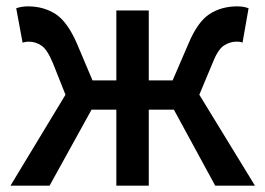

<svg xmlns="http://www.w3.org/2000/svg" viewBox="-20 -584 834 604"><path d="M13 0 186 -286 147 -384Q129 -428 110.5 -440.5Q92 -453 70 -453Q62 -453 51 -450L31 -558Q48 -564 68 -564Q117 -564 154.5 -540Q192 -516 222 -447L271 -331H346V-551H448V-331H523L573 -447Q602 -516 639.5 -540Q677 -564 726 -564Q747 -564 762 -558L743 -450Q738 -452 734 -452.5Q730 -453 724 -453Q703 -453 684 -440.5Q665 -428 648 -384L607 -286L782 0H657L527 -239H448V0H346V-239H268L136 0Z"/></svg>

Font: Source Han Sans TC Medium
Style: Regular
Weight: 500
Designer: Ryoko NISHIZUKA Ë•øÂ°öÊ∂ºÂ≠ê (kana, bopomofo & ideographs); Paul D. Hunt (Latin, Greek & Cyrillic); Sandoll Communicatio
Foundry: Adobe
Version: Version 2.004;hotconv 1.0.118;makeotfexe 2.5.65603